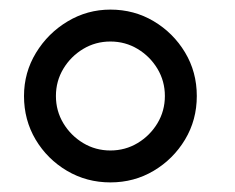

<svg xmlns="http://www.w3.org/2000/svg" viewBox="-20 -755 490 400"><path d="M210 -375Q160.5 -375 119.5 -399.2Q78.5 -423.5 54.2 -464.2Q30 -505 30 -555Q30 -604 55 -645Q80 -686 121 -710.5Q162 -735 210 -735Q259.5 -735 300.2 -710.8Q341 -686.5 365.5 -645.8Q390 -605 390 -555Q390 -505 365.5 -464.2Q341 -423.5 300.2 -399.2Q259.5 -375 210 -375ZM210 -441.5Q241 -441.5 266.8 -457Q292.5 -472.5 308 -498.2Q323.5 -524 323.5 -555Q323.5 -586 308 -611.8Q292.5 -637.5 266.8 -653Q241 -668.5 210 -668.5Q179 -668.5 153.2 -653Q127.5 -637.5 112 -611.8Q96.5 -586 96.5 -555Q96.5 -524 112 -498.2Q127.5 -472.5 153.2 -457Q179 -441.5 210 -441.5Z"/></svg>

Font: Cns Manrope
Style: Regular
Weight: 400
Designer: Mikhail Sharanda
Foundry: Mikhail Sharanda
Version: Version 4.504